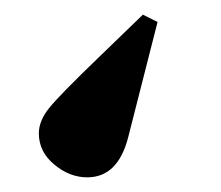

<svg xmlns="http://www.w3.org/2000/svg" viewBox="-20 -25 301 262"><path d="M33 157Q33 140 47 122.5Q61 105 115 53Q151 18 175 -5L195 5L155 162Q141 217 99 217Q75 217 54 199.5Q33 182 33 157Z"/></svg>

Font: CMU Serif
Style: Bold
Weight: 700
Version: Version 0.7.0